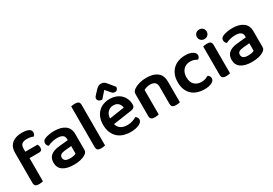

<svg xmlns="http://www.w3.org/2000/svg" viewBox="28 -1579 3493 2460"><g transform="rotate(-30 1775.0 -349.0)"><path d="M186 -442H367Q372 -434 376 -421.5Q380 -409 380 -394Q380 -368 368 -356Q356 -344 336 -344H192V-1Q183 1 168 4Q153 7 134 7Q99 7 82 -6Q65 -19 65 -52V-494Q65 -542 80 -576Q95 -610 122 -632Q149 -654 186 -664.5Q223 -675 267 -675Q400 -675 400 -605Q400 -589 393.5 -576.5Q387 -564 378 -556Q359 -564 335.5 -569Q312 -574 286 -574Q234 -574 210 -554Q186 -534 186 -489Z M643 -81Q672 -81 696 -86.5Q720 -92 731 -100V-211L634 -202Q594 -198 573 -184.5Q552 -171 552 -142Q552 -113 573.5 -97Q595 -81 643 -81ZM639 -488Q737 -488 795.5 -446Q854 -404 854 -316V-85Q854 -61 842 -47Q830 -33 812 -22Q784 -5 741 5Q698 15 643 15Q543 15 485.5 -23.5Q428 -62 428 -139Q428 -206 470.5 -241.5Q513 -277 594 -285L731 -299V-317Q731 -355 703.5 -373Q676 -391 626 -391Q587 -391 550 -381.5Q513 -372 484 -358Q473 -366 465.5 -379.5Q458 -393 458 -409Q458 -429 467.5 -441.5Q477 -454 498 -464Q527 -476 564 -482Q601 -488 639 -488Z M1111 -1Q1103 1 1087.5 4Q1072 7 1054 7Q1018 7 1001.5 -6Q985 -19 985 -52V-650Q993 -653 1008.5 -655.5Q1024 -658 1042 -658Q1078 -658 1094.5 -645Q1111 -632 1111 -599V-1Z M1347 -180Q1361 -129 1399 -106Q1437 -83 1493 -83Q1535 -83 1570.5 -95.5Q1606 -108 1628 -122Q1642 -114 1651 -100Q1660 -86 1660 -70Q1660 -50 1646.5 -34.5Q1633 -19 1609.5 -8Q1586 3 1554 9Q1522 15 1485 15Q1426 15 1377.5 -1Q1329 -17 1294.5 -49.5Q1260 -82 1240.5 -130Q1221 -178 1221 -242Q1221 -304 1240 -350Q1259 -396 1291.5 -427Q1324 -458 1367 -473Q1410 -488 1458 -488Q1507 -488 1548 -472.5Q1589 -457 1618 -429.5Q1647 -402 1663.5 -363.5Q1680 -325 1680 -280Q1680 -252 1665.5 -238Q1651 -224 1625 -220ZM1458 -393Q1409 -393 1376 -360.5Q1343 -328 1339 -268L1561 -301Q1557 -338 1532 -365.5Q1507 -393 1458 -393ZM1458 -622Q1433 -593 1414 -572.5Q1395 -552 1374 -527Q1345 -528 1327.5 -541.5Q1310 -555 1310 -576Q1310 -592 1318.5 -603Q1327 -614 1343 -631L1390 -681Q1406 -696 1422 -704.5Q1438 -713 1460 -713Q1481 -713 1497.5 -705.5Q1514 -698 1534 -674L1611 -580Q1611 -559 1599 -544Q1587 -529 1562 -529Q1545 -529 1533.5 -537.5Q1522 -546 1511 -560Z M2092 -305Q2092 -348 2067.5 -368Q2043 -388 2001 -388Q1972 -388 1947.5 -381Q1923 -374 1905 -363V-1Q1896 1 1881 4Q1866 7 1847 7Q1812 7 1795 -6Q1778 -19 1778 -52V-373Q1778 -397 1788 -412Q1798 -427 1819 -441Q1848 -461 1896 -474.5Q1944 -488 2002 -488Q2105 -488 2161.5 -442.5Q2218 -397 2218 -309V-1Q2210 1 2194.5 4Q2179 7 2161 7Q2125 7 2108.5 -6Q2092 -19 2092 -52V-305Z M2590 -387Q2560 -387 2534.5 -377Q2509 -367 2490.5 -348Q2472 -329 2461 -301Q2450 -273 2450 -236Q2450 -162 2489 -124.5Q2528 -87 2590 -87Q2625 -87 2650.5 -96.5Q2676 -106 2696 -117Q2710 -107 2718.5 -94Q2727 -81 2727 -64Q2727 -30 2687 -8Q2647 14 2579 14Q2522 14 2474.5 -1.5Q2427 -17 2393 -48.5Q2359 -80 2340.5 -127Q2322 -174 2322 -236Q2322 -299 2342 -346.5Q2362 -394 2396.5 -425.5Q2431 -457 2477 -472.5Q2523 -488 2575 -488Q2642 -488 2682 -464.5Q2722 -441 2722 -407Q2722 -391 2713.5 -378Q2705 -365 2694 -357Q2674 -368 2649.5 -377.5Q2625 -387 2590 -387Z M2834 -470Q2842 -472 2857.5 -475Q2873 -478 2891 -478Q2927 -478 2943.5 -465Q2960 -452 2960 -419V-1Q2952 1 2936.5 4Q2921 7 2903 7Q2867 7 2850.5 -6Q2834 -19 2834 -52ZM2824 -615Q2824 -644 2844.5 -664.5Q2865 -685 2897 -685Q2929 -685 2949 -664.5Q2969 -644 2969 -615Q2969 -585 2949 -564.5Q2929 -544 2897 -544Q2865 -544 2844.5 -564.5Q2824 -585 2824 -615Z M3278 -81Q3307 -81 3331 -86.5Q3355 -92 3366 -100V-211L3269 -202Q3229 -198 3208 -184.5Q3187 -171 3187 -142Q3187 -113 3208.5 -97Q3230 -81 3278 -81ZM3274 -488Q3372 -488 3430.5 -446Q3489 -404 3489 -316V-85Q3489 -61 3477 -47Q3465 -33 3447 -22Q3419 -5 3376 5Q3333 15 3278 15Q3178 15 3120.5 -23.5Q3063 -62 3063 -139Q3063 -206 3105.5 -241.5Q3148 -277 3229 -285L3366 -299V-317Q3366 -355 3338.5 -373Q3311 -391 3261 -391Q3222 -391 3185 -381.5Q3148 -372 3119 -358Q3108 -366 3100.5 -379.5Q3093 -393 3093 -409Q3093 -429 3102.5 -441.5Q3112 -454 3133 -464Q3162 -476 3199 -482Q3236 -488 3274 -488Z"/></g></svg>

Font: Baloo Tammudu 2 SemiBold
Style: Regular
Weight: 600
Designer: Maithili Shingre, Omkar Shende and Ek Type
Foundry: Ek Type
Version: Version 1.640;hotconv 1.0.111;makeotfexe 2.5.65597; ttfautoh